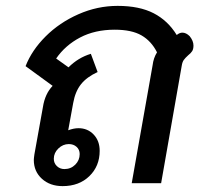

<svg xmlns="http://www.w3.org/2000/svg" viewBox="-20 -623 686 653"><path d="M95 -79Q95 -84 97 -98L126 -259Q133 -304 159 -331L67 -398Q88 -452 135 -499Q182 -546 246.5 -574.5Q311 -603 380 -603Q454 -603 502.5 -578Q551 -553 581 -504Q591 -512 600 -512Q613 -512 625 -500Q638 -484 638 -468Q638 -456 633.5 -449Q629 -442 620 -435Q610 -426 605 -419Q600 -412 598 -399L528 0H428L499 -401Q502 -426 514 -445Q495 -483 461.5 -502.5Q428 -522 370 -522Q303 -522 252.5 -495.5Q202 -469 171 -424L213 -394Q246 -427 289 -440L312 -378Q275 -361 255.5 -336.5Q236 -312 229 -273L212 -180Q231 -187 247 -187Q278 -187 298.5 -165.5Q319 -144 319 -110Q319 -58 284 -24Q249 10 193 10Q150 10 122.5 -15Q95 -40 95 -79ZM251 -99Q251 -114 240.5 -123.5Q230 -133 214 -133Q194 -133 178.5 -118Q163 -103 163 -83Q163 -68 173.5 -58Q184 -48 199 -48Q221 -48 236 -63Q251 -78 251 -99Z"/></svg>

Font: Niramit Medium
Style: Italic
Weight: 500
Italic angle: -10°
Designer: Katatrad Aksorn Co.,Ltd.
Foundry: Cadson Demak Co.,Ltd.
Version: Version 1.000; ttfautohint (v1.6)